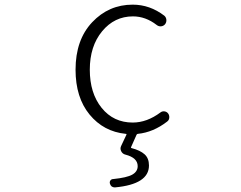

<svg xmlns="http://www.w3.org/2000/svg" viewBox="-20 -564 1040 830"><path d="M576.2 14.6Q572.3 14.6 570.3 18.6L546.9 71.3Q544.9 75.2 548.8 76.2Q585.9 85.9 605 103Q624 120.1 624 151.4Q624 232.4 477.5 246.1Q476.6 246.1 475.6 246.1Q468.8 246.1 462.9 242.2Q457 237.3 455.1 229.5Q453.1 221.7 457.5 215.8Q461.9 210 469.7 210Q528.3 204.1 551.8 190.9Q575.2 177.7 575.2 154.3Q575.2 118.2 522.5 104.5Q509.8 101.6 503.9 89.8Q498 78.1 503.9 66.4L526.4 18.6Q528.3 14.6 523.4 14.6Q427.7 4.9 367.2 -68.8Q306.6 -142.6 306.6 -262.7Q306.6 -391.6 378.4 -467.8Q450.2 -543.9 553.7 -543.9Q627.9 -543.9 690.4 -496.1Q698.2 -489.3 699.2 -478.5Q700.2 -467.8 693.4 -459Q686.5 -451.2 676.3 -450.2Q666 -449.2 657.2 -456.1Q609.4 -493.2 554.7 -493.2Q474.6 -493.2 421.4 -428.7Q368.2 -364.3 368.2 -262.7Q368.2 -161.1 419.4 -97.7Q470.7 -34.2 553.7 -34.2Q615.2 -34.2 673.8 -78.1Q681.6 -84 691.4 -82.5Q701.2 -81.1 707 -73.2Q711.9 -66.4 711.9 -57.6Q711.9 -44.9 702.1 -38.1Q642.6 7.8 576.2 14.6Z"/></svg>

Font: Gen Jyuu Gothic L Monospace Light
Style: Regular
Weight: 300
Designer: [Source Han Sans]
Ryoko NISHIZUKA  (kana & ideographs); Paul D. Hunt (Latin, Greek & Cyrillic); Wenlong ZHANG  (bopomofo
Version: Version 1.002.20150607